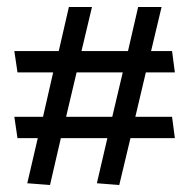

<svg xmlns="http://www.w3.org/2000/svg" viewBox="-20 -526 541 549"><path d="M442 -506 412 -380H472L480 -319H397L367 -192H472L480 -131H353L321 3L257 -2L287 -131H154L123 3L58 -2L88 -131H30L21 -192H103L132 -319H30L21 -380H148L177 -506H243L213 -380H346L375 -506ZM199 -319 169 -192H301L331 -319Z"/></svg>

Font: Palanquin
Style: Regular
Weight: 400
Designer: Pria Ravichandran
Version: Version 1.0.4